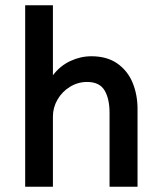

<svg xmlns="http://www.w3.org/2000/svg" viewBox="-20 -710 604 730"><path d="M75.7 -689.9H181.2V-423.8Q208 -459.5 247.1 -477.8Q286.1 -496.1 327.6 -496.1Q387.2 -496.1 426.5 -468.3Q465.8 -440.4 484.4 -395Q502.9 -349.6 502.9 -295.4V0H396.5V-281.7Q396.5 -334.5 377.4 -366.5Q358.4 -398.4 311 -398.4Q276.4 -398.4 246.3 -380.1Q216.3 -361.8 198.7 -331.5Q181.2 -301.3 181.2 -267.1V0H75.7Z"/></svg>

Font: Acari Sans SemiBold
Style: Regular
Weight: 600
Designer: Alfredo Marco Pradil and Stefan Peev
Foundry: Hanken Design Co.
Version: Version 1.045;January 11, 2019;FontCreator 11.5.0.2425 64-bi